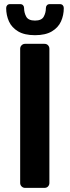

<svg xmlns="http://www.w3.org/2000/svg" viewBox="-20 -913 339 933"><path d="M102 0Q92 0 85 -7Q78 -14 78 -24V-676Q78 -686 85 -693Q92 -700 102 -700H196Q207 -700 213.5 -693Q220 -686 220 -676V-24Q220 -14 213.5 -7Q207 0 196 0ZM150 -742Q99 -742 68 -760.5Q37 -779 23.5 -809Q10 -839 10 -874Q10 -882 15 -887.5Q20 -893 29 -893H78Q87 -893 92 -887.5Q97 -882 97 -874Q97 -851 107.5 -832Q118 -813 150 -813Q182 -813 192.5 -832Q203 -851 203 -874Q203 -882 208 -887.5Q213 -893 222 -893H271Q280 -893 285 -887.5Q290 -882 290 -874Q290 -839 276.5 -809Q263 -779 232 -760.5Q201 -742 150 -742Z"/></svg>

Font: Rubik Medium
Style: Regular
Weight: 500
Designer: Hubert and Fischer
Foundry: Hubert and Fischer
Version: Version 2.300; ttfautohint (v1.8.4.7-5d5b);gftools[0.9.30]